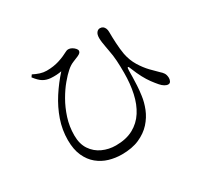

<svg xmlns="http://www.w3.org/2000/svg" viewBox="-151 -949 1301 1214"><g transform="rotate(-30 500.0 -342.5)"><path d="M167.4 -670 178.2 -685.5Q202.3 -673.1 225.5 -665.7Q248.8 -658.2 272.9 -658.2Q298.4 -658.2 321.6 -661.7Q344.8 -665.2 366.1 -672.1Q387.4 -678.9 405.4 -686.9Q428.9 -697.7 437.9 -702.7Q447 -707.8 456.3 -707.8Q469.8 -707.8 482.2 -700.7Q494.6 -693.6 503.1 -683.9Q511.5 -674.3 511.5 -666.6Q511.5 -658.5 506.3 -652.5Q501.2 -646.4 487.3 -639.9Q469 -632.1 445 -622.4Q421.1 -612.6 397.6 -591.6Q374.8 -571.9 344.3 -535.5Q313.7 -499.2 285.1 -449.6Q256.4 -400 237.3 -340.7Q218.2 -281.3 218.2 -216.5Q218.2 -154 245.9 -112.6Q273.6 -71.2 318.8 -50.6Q363.9 -30 415.7 -30Q490.2 -30 542.5 -58.3Q594.7 -86.6 627.1 -137.1Q659.5 -187.6 674.2 -255.4Q689 -323.2 689 -402.3Q689 -451.3 686.6 -490.9Q684.2 -530.5 675.6 -573.2Q673.4 -586.4 670.1 -603.8Q666.7 -621.3 664.3 -639.2Q661.9 -657.1 661.9 -670.8Q661.9 -697 672.2 -710.1Q682.5 -723.3 697.4 -723.1Q710.1 -722.9 718.5 -716.7Q726.8 -710.5 731.5 -699.3Q736.2 -688.1 736.2 -674Q736.2 -635.5 738.6 -591.1Q741 -546.6 747.8 -506.8Q758.3 -454.3 783.6 -413.1Q809 -371.9 838 -341.7Q866.9 -311.5 888.4 -291.3Q900.1 -281.8 908.8 -268.7Q917.5 -255.7 918.3 -232.8Q918.3 -219.9 912.5 -209.3Q906.7 -198.7 894.3 -198.7Q882.7 -198.7 869 -206.9Q855.2 -215.2 842.5 -229.9Q826 -248.7 808.1 -272.9Q790.2 -297.2 773.2 -329.1Q756.3 -361 740.2 -401.3Q733.2 -422.2 727.8 -421.5Q722.4 -420.9 722.4 -398.1Q722.4 -379.1 721.8 -351.7Q721.2 -324.3 719.5 -291.3Q717.8 -258.3 712.5 -221.2Q706.9 -177.1 688.7 -131.3Q670.5 -85.6 635.9 -47.2Q601.3 -8.9 548.1 14.7Q495 38.3 419.5 38.3Q372.6 38.3 327.9 25.2Q283.2 12 247.3 -17.4Q211.4 -46.8 189.7 -94.5Q168 -142.1 168 -211.1Q168 -284.9 192.3 -355.2Q216.6 -425.4 258.1 -489.7Q299.7 -554.1 349.7 -609.2Q332.9 -605.9 312.7 -604.7Q292.5 -603.5 270.4 -605Q240 -607.7 217.2 -621.3Q194.3 -634.8 167.4 -670Z"/></g></svg>

Font: Noto Serif HK
Style: Regular
Weight: 200
Designer: Ryoko NISHIZUKA 西塚涼子 (kana & ideographs); Frank Grießhammer (Latin, Greek & Cyrillic); Wenlong ZHANG 张文龙 (bopomofo); San
Foundry: Adobe
Version: Version 2.001;hotconv 1.1.0;makeotfexe 2.6.0